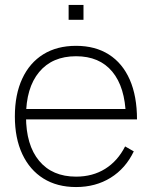

<svg xmlns="http://www.w3.org/2000/svg" viewBox="-20 -740 613 775"><path d="M257 -660V-720H317V-660ZM287 15Q210.5 15 155.2 -19.5Q100 -54 70 -118Q40 -182 40 -270Q40 -358.5 69.8 -422.5Q99.5 -486.5 154.8 -520.8Q210 -555 287 -555Q364.5 -555 419.5 -520Q474.5 -485 503.8 -418.5Q533 -352 533 -258H488V-272Q485 -388.5 433.2 -450.8Q381.5 -513 287 -513Q191 -513 138 -449.2Q85 -385.5 85 -270Q85 -154.5 138 -90.8Q191 -27 287 -27Q354 -27 404.5 -58.5Q455 -90 485 -149L520 -129Q487 -60 426.5 -22.5Q366 15 287 15ZM67 -258V-300H507V-258Z"/></svg>

Font: Manrope ExtraLight
Style: Regular
Weight: 200
Designer: Mikhail Sharanda
Foundry: Mikhail Sharanda
Version: Version 4.505